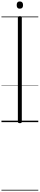

<svg xmlns="http://www.w3.org/2000/svg" viewBox="-20 -1675 545 2633"><path d="M252 14Q238 14 231.5 9Q225 4 225 -5V-1434Q225 -1444 231.5 -1448.5Q238 -1453 252 -1453Q266 -1453 272.5 -1448.5Q279 -1444 279 -1434V-5Q279 4 273 9Q267 14 252 14ZM252 -1556Q230 -1556 219.5 -1568Q209 -1580 209 -1605Q209 -1630 219.5 -1642.5Q230 -1655 252 -1655Q273 -1655 284.5 -1642.5Q296 -1630 296 -1605Q296 -1580 285 -1568Q274 -1556 252 -1556ZM0 928H505V938H0ZM0 -20H505V0H0ZM0 -505H505V-500H0ZM0 -1448H505V-1438H0Z"/></svg>

Font: Playwrite ID Guides
Style: Regular
Weight: 400
Designer: Veronika Burian, José Scaglione
Foundry: TypeTogether
Version: Version 1.003